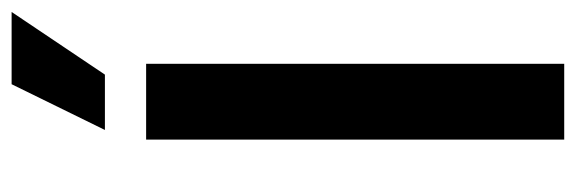

<svg xmlns="http://www.w3.org/2000/svg" viewBox="-354 -648 1001 334"><g transform="rotate(-90 147.0 -480.5)"><path d="M203.5 -727.3V0H71.7V-727.3ZM88.4 -799 168 -961.3H293.7L184.7 -799Z"/></g></svg>

Font: Inter Zeller Semi Bold
Style: Regular
Weight: 600
Designer: Rasmus Andersson; Joe Bland
Foundry: zeller
Version: Version 3.015;git-dec3a8cb1